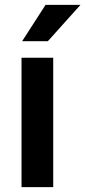

<svg xmlns="http://www.w3.org/2000/svg" viewBox="-20 -764 349 784"><path d="M197.3 -528.3V0H67.9V-528.3ZM70.3 -595.7 166 -744.1H308.6L175.3 -595.7Z"/></svg>

Font: Vazirmatn RD FD SemiBold
Style: Regular
Weight: 600
Designer: Saber Rastikerdar
Foundry: Saber Rastikerdar
Version: Version 33.003